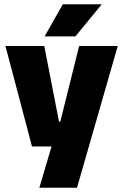

<svg xmlns="http://www.w3.org/2000/svg" viewBox="-20 -708 578 900"><path d="M256.5 -138H347.5L252.5 -97L351 -492.5H532L341 172H164.5L241 -87L325 -21.5H130L5.5 -492.5H187.5ZM190 -539 274.5 -688H455.5V-686L333.5 -537.5H190Z"/></svg>

Font: Anek Devanagari Medium ExtraBold
Style: Regular
Weight: 800
Version: Version 1.003